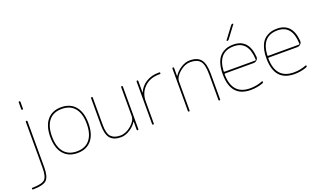

<svg xmlns="http://www.w3.org/2000/svg" viewBox="-93 -1329 3582 2127"><g transform="rotate(-20 1698.0 -265.0)"><path d="M6 220Q-4 220 -4 210Q-4 200 7 200Q118 199 152 166.5Q186 134 186 30V-510Q186 -520 196 -520Q206 -520 206 -510V30Q206 143 166 181Q126 219 6 220ZM186 -660V-740Q186 -750 196 -750Q206 -750 206 -740V-660Q206 -650 196 -650Q186 -650 186 -660Z M760 -445.5Q707 -510 608 -510Q509 -510 456 -445.5Q403 -381 403 -260Q403 -139 456 -74.5Q509 -10 608 -10Q707 -10 760 -74.5Q813 -139 813 -260Q813 -381 760 -445.5ZM774 -60.5Q715 10 608 10Q501 10 442 -60.5Q383 -131 383 -260Q383 -389 442 -459.5Q501 -530 608 -530Q715 -530 774 -459.5Q833 -389 833 -260Q833 -131 774 -60.5Z M1120 10Q1035 10 995 -36.5Q955 -83 955 -190V-510Q955 -520 965 -520Q975 -520 975 -510V-190Q975 -86 1011.5 -48Q1048 -10 1120 -10Q1186 -10 1248 -63Q1310 -116 1310 -170V-510Q1310 -520 1320 -520Q1330 -520 1330 -510V-10Q1330 0 1320 0Q1310 0 1310 -10V-104Q1310 -105 1309 -105Q1307 -105 1307 -104Q1278 -57 1225 -23.5Q1172 10 1120 10Z M1492 -10V-510Q1492 -520 1502 -520Q1512 -520 1512 -510V-374Q1512 -373 1513 -373Q1514 -373 1514 -374Q1543 -442 1605.5 -481Q1668 -520 1752 -520H1762Q1772 -520 1772 -510Q1772 -500 1762 -500H1752Q1646 -500 1579 -435.5Q1512 -371 1512 -270V-10Q1512 0 1502 0Q1492 0 1492 -10Z M1914 -10V-510Q1914 -520 1924 -520Q1934 -520 1934 -510V-416Q1934 -415 1935 -415Q1937 -415 1937 -416Q1966 -463 2019 -496.5Q2072 -530 2124 -530Q2214 -530 2254 -480Q2294 -430 2294 -310V-10Q2294 0 2284 0Q2274 0 2274 -10V-310Q2274 -428 2238 -469Q2202 -510 2124 -510Q2058 -510 1996 -457Q1934 -404 1934 -350V-10Q1934 0 1924 0Q1914 0 1914 -10Z M2636 -510Q2449 -510 2437 -289Q2437 -280 2446 -280H2806Q2815 -280 2815 -289Q2808 -510 2636 -510ZM2651 10Q2416 10 2416 -260Q2416 -324 2429.5 -373.5Q2443 -423 2464.5 -452Q2486 -481 2516 -499Q2546 -517 2574.5 -523.5Q2603 -530 2636 -530Q2817 -530 2834 -316Q2836 -293 2819.5 -276.5Q2803 -260 2779 -260H2445Q2436 -260 2436 -252Q2439 -10 2651 -10Q2728 -10 2797 -38Q2801 -39 2803.5 -37Q2806 -35 2806 -31Q2806 -19 2797 -16Q2729 10 2651 10ZM2590 -590Q2586 -590 2584.5 -593.5Q2583 -597 2585 -600L2690 -740Q2698 -750 2710 -750Q2714 -750 2715.5 -746.5Q2717 -743 2715 -740L2610 -600Q2602 -590 2590 -590Z M3151 -510Q2964 -510 2952 -289Q2952 -280 2961 -280H3321Q3330 -280 3330 -289Q3323 -510 3151 -510ZM3166 10Q2931 10 2931 -260Q2931 -324 2944.5 -373.5Q2958 -423 2979.5 -452Q3001 -481 3031 -499Q3061 -517 3089.5 -523.5Q3118 -530 3151 -530Q3332 -530 3349 -316Q3351 -293 3334.5 -276.5Q3318 -260 3294 -260H2960Q2951 -260 2951 -252Q2954 -10 3166 -10Q3243 -10 3312 -38Q3316 -39 3318.5 -37Q3321 -35 3321 -31Q3321 -19 3312 -16Q3244 10 3166 10Z"/></g></svg>

Font: Rounded Mplus 1c Thin
Style: Regular
Weight: 250
Version: Version 1.059.20150529